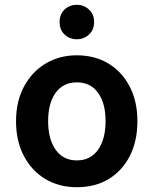

<svg xmlns="http://www.w3.org/2000/svg" viewBox="-20 -769 642 802"><path d="M301 13Q226 13 169 -21.5Q112 -56 79.5 -118Q47 -180 47 -263Q47 -345 80 -407Q113 -469 170.5 -503.5Q228 -538 301 -538Q376 -538 433 -503.5Q490 -469 522 -407Q554 -345 554 -263Q554 -180 522.5 -118Q491 -56 434.5 -21.5Q378 13 301 13ZM301 -99Q358 -99 389.5 -143.5Q421 -188 421 -263Q421 -338 389.5 -381.5Q358 -425 301 -425Q244 -425 212.5 -381.5Q181 -338 181 -263Q181 -188 212.5 -143.5Q244 -99 301 -99ZM301 -605Q271 -605 250 -624.5Q229 -644 229 -677Q229 -710 250 -729.5Q271 -749 301 -749Q330 -749 351.5 -729.5Q373 -710 373 -677Q373 -644 351.5 -624.5Q330 -605 301 -605Z"/></svg>

Font: Ubuntu Sans
Style: Bold
Weight: 700
Designer: Dalton Maag Ltd
Foundry: Dalton Maag Ltd
Version: Version 1.006; ttfautohint (v1.8.4.7-5d5b)